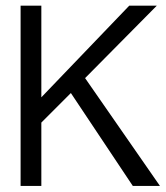

<svg xmlns="http://www.w3.org/2000/svg" viewBox="-20 -645 570 660"><path d="M436.5 -5.9H529.8L272.5 -376.5L519 -625.5H424.3L122.1 -310.5V-625.5H50.8V-5.9H122.1V-223.6L223.6 -325.2Z"/></svg>

Font: Meera New
Style: Regular
Weight: 400
Designer: Hussain K H
Foundry: RIT
Version: 1.4.1